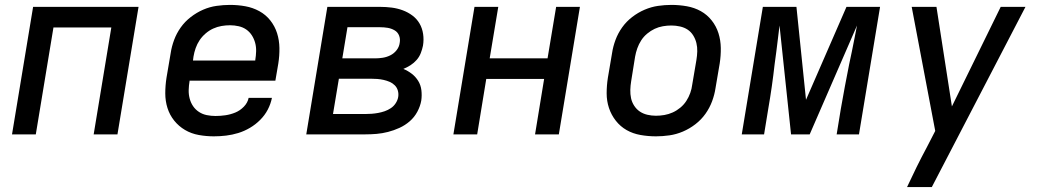

<svg xmlns="http://www.w3.org/2000/svg" viewBox="-20 -548 4240 783"><path d="M29 0 115 -520H545L459 0H362L434 -436H198L126 0Z M852 8Q821 8 790.5 2.5Q760 -3 734.5 -18Q709 -33 690.5 -56Q672 -79 663 -107.5Q654 -136 654 -167.5Q654 -199 659 -231L676 -331Q680 -358 690 -385Q700 -412 717 -436Q734 -460 758 -478.5Q782 -497 808.5 -508.5Q835 -520 863 -524Q891 -528 918 -528Q950 -528 980.5 -522.5Q1011 -517 1037.5 -502.5Q1064 -488 1082.5 -464.5Q1101 -441 1110 -412.5Q1119 -384 1119.5 -352.5Q1120 -321 1115 -289L1103 -219H753V-217Q750 -199 749.5 -181Q749 -163 753.5 -146Q758 -129 767.5 -115Q777 -101 791.5 -91.5Q806 -82 823.5 -78.5Q841 -75 859 -75Q879 -75 899.5 -78Q920 -81 939.5 -89Q959 -97 974.5 -113Q990 -129 994 -149H1089Q1084 -124 1072 -101Q1060 -78 1041 -59Q1022 -40 999 -26.5Q976 -13 951.5 -5.5Q927 2 902 5Q877 8 852 8ZM767 -301H1021V-303Q1024 -321 1024.5 -339Q1025 -357 1020.5 -373.5Q1016 -390 1007 -404Q998 -418 984.5 -427.5Q971 -437 953.5 -441Q936 -445 918 -445Q901 -445 883.5 -442Q866 -439 849.5 -431.5Q833 -424 818.5 -411.5Q804 -399 794 -384Q784 -369 778 -352Q772 -335 769 -317Z M1229 0 1315 -520H1530Q1554 -520 1577.5 -517Q1601 -514 1622.5 -506Q1644 -498 1662 -484.5Q1680 -471 1691 -452Q1702 -433 1705.5 -409.5Q1709 -386 1705 -362Q1702 -347 1696 -331.5Q1690 -316 1679 -303.5Q1668 -291 1654 -282Q1640 -273 1625 -267Q1644 -259 1659.5 -247Q1675 -235 1685.5 -218Q1696 -201 1698.5 -180Q1701 -159 1698 -138Q1694 -115 1682 -92.5Q1670 -70 1651 -53.5Q1632 -37 1609 -26.5Q1586 -16 1562.5 -10Q1539 -4 1516 -2Q1493 0 1469 0ZM1510 -310Q1525 -310 1541 -312.5Q1557 -315 1572 -322.5Q1587 -330 1597.5 -343.5Q1608 -357 1610 -373Q1613 -389 1607.5 -403Q1602 -417 1589 -424.5Q1576 -432 1561 -434.5Q1546 -437 1530 -437H1397L1376 -310ZM1338 -83H1469Q1482 -83 1495.5 -84Q1509 -85 1522.5 -87.5Q1536 -90 1549 -94.5Q1562 -99 1574 -107Q1586 -115 1594 -127.5Q1602 -140 1604 -153Q1606 -166 1602.5 -178.5Q1599 -191 1590 -200Q1581 -209 1569.5 -214Q1558 -219 1545 -222Q1532 -225 1518.5 -226Q1505 -227 1492 -227H1362Z M1829 0 1915 -520H2012L1977 -310H2213L2248 -520H2345L2259 0H2162L2199 -226H1963L1926 0Z M2655 8Q2623 8 2592 2.5Q2561 -3 2535.5 -17.5Q2510 -32 2491.5 -55.5Q2473 -79 2463.5 -107.5Q2454 -136 2454 -167.5Q2454 -199 2459 -231L2476 -331Q2480 -358 2490 -385Q2500 -412 2517 -436Q2534 -460 2558 -478.5Q2582 -497 2609 -508.5Q2636 -520 2663.5 -524Q2691 -528 2718 -528Q2750 -528 2781 -522.5Q2812 -517 2838 -502.5Q2864 -488 2882.5 -464.5Q2901 -441 2910 -412.5Q2919 -384 2919.5 -352.5Q2920 -321 2915 -289L2898 -189Q2894 -162 2884 -135Q2874 -108 2857 -84Q2840 -60 2816 -41.5Q2792 -23 2765 -11.5Q2738 0 2710 4Q2682 8 2655 8ZM2655 -76Q2672 -76 2689.5 -79Q2707 -82 2723.5 -89.5Q2740 -97 2754.5 -109Q2769 -121 2779 -136.5Q2789 -152 2795 -169Q2801 -186 2803 -203L2820 -303Q2823 -321 2823.5 -338.5Q2824 -356 2820 -372.5Q2816 -389 2807 -403.5Q2798 -418 2784.5 -427Q2771 -436 2753.5 -440Q2736 -444 2718 -444Q2701 -444 2683.5 -441Q2666 -438 2650 -430.5Q2634 -423 2619.5 -411Q2605 -399 2595 -383.5Q2585 -368 2579 -351Q2573 -334 2570 -317L2554 -217Q2551 -199 2550.5 -181.5Q2550 -164 2553.5 -147.5Q2557 -131 2566.5 -116.5Q2576 -102 2589.5 -93Q2603 -84 2620 -80Q2637 -76 2655 -76Z M3005 0 3091 -520H3228L3267 -141L3432 -520H3569L3483 0H3392L3409 -104Q3417 -150 3425.5 -195.5Q3434 -241 3443 -286L3454 -338Q3459 -364 3464.5 -390.5Q3470 -417 3475 -444L3282 0H3206L3159 -444Q3156 -417 3152.5 -390.5Q3149 -364 3146 -338L3139 -286Q3134 -241 3127.5 -195.5Q3121 -150 3113 -104L3096 0Z M3679 215Q3698 174 3718 133.5Q3738 93 3760 52L3794 -14L3698 -520H3799L3862 -114L4061 -520H4162L3780 215Z"/></svg>

Font: Iosevka Md Ex Obl
Style: Regular
Weight: 500
Width: 7
Italic angle: -9°
Monospace: yes
Designer: Belleve Invis
Foundry: Belleve Invis
Version: Version 32.5.0; ttfautohint (v1.8.4)